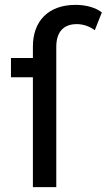

<svg xmlns="http://www.w3.org/2000/svg" viewBox="-20 -768 438 788"><path d="M115 -577V-530H25V-451H115V0H211V-576C211 -637 241 -669 295 -669C323 -669 349 -659 369 -644L398 -717C371 -738 331 -748 290 -748C177 -748 115 -680 115 -577Z"/></svg>

Font: Chess Sans Medium
Style: Regular
Weight: 500
Designer: Wolf Bōese
Foundry: Wolf Bōese
Version: Version 7.223;Glyphs 3.3 (3306)